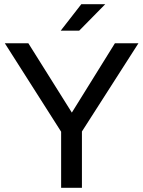

<svg xmlns="http://www.w3.org/2000/svg" viewBox="-20 -894 681 914"><path d="M370 -268V0H271V-267L3 -688H115L322 -358L527 -688H639ZM367 -874H481L357 -748H269Z"/></svg>

Font: Roundo Medium
Style: Regular
Weight: 500
Designer: Namrata Goyal (Gurmukhi), Shiva Nallaperumal (Latin)
Foundry: Indian Type Foundry
Version: Version 1.000;PS 1.0;hotconv 1.0.88;makeotf.lib2.5.647800